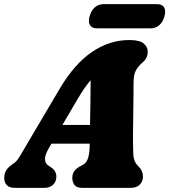

<svg xmlns="http://www.w3.org/2000/svg" viewBox="-44 -908 818 928"><path d="M196 -199Q173.5 -161.5 173.5 -140.2Q173.5 -119 188 -109L202.5 -99.5Q217 -89.5 222.8 -78.2Q228.5 -67 228.5 -56Q228.5 -30 212.5 -15Q196.5 0 170.5 0H27.5Q2 0 -10.8 -12.8Q-23.5 -25.5 -23.5 -47.5Q-23.5 -67 -14.8 -83.5Q-6 -100 24.5 -120Q38.5 -129.5 55 -158Q71.5 -186.5 90 -217.5L244.5 -479Q315.5 -599 400.5 -656.8Q485.5 -714.5 581 -714.5Q630.5 -714.5 650.2 -698Q670 -681.5 670 -658Q670 -642.5 664.2 -630Q658.5 -617.5 644.5 -605.5Q625 -589 613.2 -568.5Q601.5 -548 601.5 -506.5Q601.5 -471.5 601 -427.8Q600.5 -384 599.8 -340Q599 -296 598.8 -260.2Q598.5 -224.5 599 -205.5Q599.5 -179.5 600.2 -162Q601 -144.5 606.2 -131Q611.5 -117.5 626.5 -102.5Q647 -82.5 647 -54Q647 -30.5 631 -15.2Q615 0 587.5 0H354Q326 0 315.8 -14.2Q305.5 -28.5 305.5 -48Q305.5 -69.5 316.8 -83.2Q328 -97 350.5 -108L356 -111Q374.5 -120.5 381.8 -144.5Q389 -168.5 389.5 -204.5Q389.5 -209 389.5 -213.5H204.5ZM329.5 -426.5 257.5 -304H391Q392 -354 393 -410Q394 -466 394 -520.5Q380.5 -504.5 364.5 -481.8Q348.5 -459 329.5 -426.5ZM389 -829Q397 -858 414.8 -873Q432.5 -888 456 -888H715.5Q739 -888 748.8 -873Q758.5 -858 751 -829.5Q743 -800.5 725.2 -785.8Q707.5 -771 684 -771H424.5Q401 -771 391.2 -786Q381.5 -801 389 -829Z"/></svg>

Font: Fraunces 72pt SuperSoft Black
Style: Italic
Weight: 900
Italic angle: -16°
Version: Version 1.000;[b76b70a41]